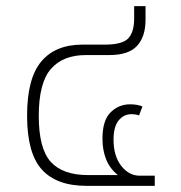

<svg xmlns="http://www.w3.org/2000/svg" viewBox="-20 -604 589 624"><path d="M261 0Q164 0 116 -53Q68 -106 68 -228Q68 -349 114 -404Q160 -459 248 -459H321Q378 -459 397 -479.5Q416 -500 416 -544V-584H453V-540Q453 -485 425.5 -455Q398 -425 335 -425H258Q185 -425 145.5 -380Q106 -335 106 -227Q106 -121 145 -78Q184 -35 266 -35H363Q337 -56 325 -86Q313 -116 313 -153Q313 -213 339.5 -239Q366 -265 403 -265Q426 -265 443 -258L432 -229Q426 -231 419.5 -232Q413 -233 408 -233Q382 -233 365.5 -212.5Q349 -192 349 -150Q349 -97 374 -65Q399 -33 434 -33H483V0Z"/></svg>

Font: Noto Sans Thai ExtraLight
Style: Regular
Weight: 200
Designer: Monotype Design Team
Foundry: Monotype Imaging Inc.
Version: Version 2.001; ttfautohint (v1.8.4.7-5d5b)